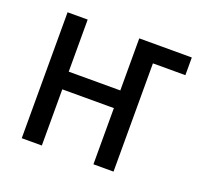

<svg xmlns="http://www.w3.org/2000/svg" viewBox="-96 -633 793 745"><g transform="rotate(20 300.0 -260.0)"><path d="M63 0V-520H146V-305H359V-520H576V-447H442V0H359V-232H146V0Z"/></g></svg>

Font: Nova Nerd Font
Style: Regular
Weight: 400
Designer: Belleve Invis
Foundry: Belleve Invis
Version: Version 24.1.4; ttfautohint (v1.8.4);Nerd Fonts 3.1.1